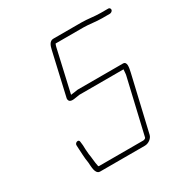

<svg xmlns="http://www.w3.org/2000/svg" viewBox="-143 -740 802 832"><g transform="rotate(-30 258.0 -324.0)"><path d="M507 -618H469C437 -618 407 -624 376 -624H235C216 -624 209 -604 205 -586L156 -372C155 -367 156 -363 158 -359C166 -346 193 -355 211 -357H432C431 -350 431 -336 429 -328L365 -54C364 -50 356 -47 352 -47H129L127 -50C122 -72 122 -92 118 -114L116 -138C116 -153 115 -167 113 -179C112 -194 89 -187 91 -172C93 -145 93 -110 98 -84C100 -64 98 -24 123 -24H347C365 -24 384 -38 388 -54L452 -328C457 -351 464 -380 442 -380H216C208 -379 192 -376 180 -375L228 -586C229 -591 231 -596 233 -601H371C401 -601 430 -595 463 -595H501C507 -595 515 -600 516 -606C517 -612 513 -618 507 -618Z"/></g></svg>

Font: Electronic
Style: ExLtIt
Weight: 200
Version: Version 1.011